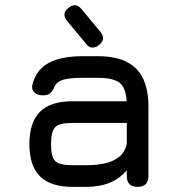

<svg xmlns="http://www.w3.org/2000/svg" viewBox="-20 -725 690 745"><path d="M260 0Q176 0 135 -41Q94 -82 94 -166Q94 -250 134.8 -291Q175.5 -332 260 -332H471.5Q468.5 -384.5 444 -403.8Q419.5 -423 360 -423H302Q252 -423 227.5 -416.2Q203 -409.5 193 -392Q184 -371 174.5 -363Q165 -355 146 -355Q125 -355 113 -366.8Q101 -378.5 106 -398Q121 -454.5 168.8 -480.8Q216.5 -507 302 -507H360Q460 -507 508 -459Q556 -411 556 -311V-42Q556 0 514 0Q472 0 472 -42V-64.5Q418.5 0 316 0ZM260 -84H316Q353 -84 385.5 -90.8Q418 -97.5 441.2 -115.5Q464.5 -133.5 472 -167V-248H260Q210.5 -248 194.2 -231.5Q178 -215 178 -166Q178 -116.5 194.2 -100.2Q210.5 -84 260 -84ZM365 -551Q335.5 -527.5 314 -555L241 -643Q217 -672 245 -694Q273 -717.5 296 -690L369 -602Q392.5 -574 365 -551Z"/></svg>

Font: Jura Light
Style: Bold
Weight: 700
Version: Version 5.104